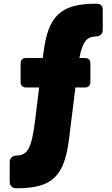

<svg xmlns="http://www.w3.org/2000/svg" viewBox="-20 -766 604 1032"><path d="M67.4 246.1C259.3 246.1 325.7 184.6 351.1 -19.5L385.3 -295.9H436.5C455.6 -295.9 465.8 -306.2 465.8 -325.2V-424.8C465.8 -443.8 455.6 -454.1 436.5 -454.1H406.7C424.8 -549.3 449.7 -568.4 497.1 -570.3C518.6 -571.3 532.2 -584 532.2 -605.5V-715.8C532.2 -737.3 518.6 -746.1 497.1 -746.1C305.2 -746.1 238.3 -680.7 213.4 -480.5L210 -454.1H120.1C101.1 -454.1 90.8 -443.8 90.8 -424.8V-325.2C90.8 -306.2 101.1 -295.9 120.1 -295.9H190.4L168.5 -117.7C148.9 40.5 125.5 67.9 67.4 70.3C45.9 71.3 32.2 84 32.2 105.5V210.9C32.2 232.4 45.9 246.1 67.4 246.1Z"/></svg>

Font: Gyrotrope Black
Style: Regular
Weight: 900
Designer: David Moles
Version: Version 1.003;Glyphs 3.3.1 (3343)